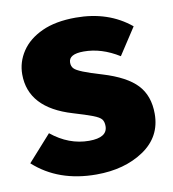

<svg xmlns="http://www.w3.org/2000/svg" viewBox="-69 -612 622 691"><g transform="rotate(-10 242.0 -266.5)"><path d="M229 18Q90 18 1 -63L86 -158Q150 -106 224 -106Q291 -106 291 -148Q291 -164 284 -173Q277 -182 253.5 -191Q230 -200 183 -214Q28 -260 28 -383Q28 -428 53.5 -466.5Q79 -505 129 -528Q179 -551 253 -551Q372 -551 453 -484L389 -386Q325 -426 260 -426Q205 -426 205 -395Q205 -381 213 -373Q226 -358 312 -333Q398 -307 435.5 -267Q473 -227 473 -161Q473 -77 402.5 -29.5Q332 18 229 18Z"/></g></svg>

Font: Trujillo ExtraBold
Style: Regular
Weight: 800
Designer: Fira Sans original fonts by bBox Type GmbH, Carrois Corporate GbR, & Edenspiekermann AG / Changes by Cristiano Sobral
Foundry: Fira Sans original fonts by bBox Type GmbH, Carrois Corporate GbR, & Edenspiekermann AG / Changes by Cristiano Sobral
Version: Version 4.301;July 28, 2020;FontCreator 13.0.0.2655 64-bit